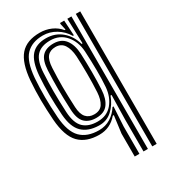

<svg xmlns="http://www.w3.org/2000/svg" viewBox="-196 -706 890 1004"><g transform="rotate(-30 248.5 -204.5)"><path d="M315.2 200V61.8L328.8 -42.2H322.5Q279.2 9.2 213.2 9.2Q134.8 9.2 92.5 -34.2Q50.2 -77.8 42.5 -179.8Q38 -243.5 37.5 -299.6Q37 -355.8 41.5 -416.8Q50 -518.5 89.2 -563.9Q128.5 -609.2 208.5 -609.2Q244 -609.2 275.6 -595.4Q307.2 -581.5 328.2 -555.8H333.8L325.8 -592.5V-600H351L356.5 -508H350.5Q329 -544.5 292.5 -566.5Q256 -588.5 214.5 -588.5Q149 -588.5 112.2 -550.5Q75.5 -512.5 67.8 -416.8Q63.8 -359 64 -302.4Q64.2 -245.8 68.8 -179.8Q75.5 -89.5 114.1 -50.8Q152.8 -12 223.5 -12Q262.2 -12 293.4 -31.4Q324.5 -50.8 344 -82.5H350.2L343.5 35.2V200ZM368.2 200V8.8L371.2 -139.5H365Q347.8 -92.2 314.6 -62.2Q281.5 -32.2 234.2 -33.5Q170.2 -35.2 135.5 -69.1Q100.8 -103 95 -179Q90.5 -245.5 90.1 -302.2Q89.8 -359 94 -416.5Q100.8 -498 131.6 -532.9Q162.5 -567.8 221.5 -567.8Q276.8 -567.8 315.9 -534.4Q355 -501 368.8 -448.8L374.8 -449L370 -600H394.8V200ZM421.2 200V-600H447.8V200ZM239.2 -55Q296 -55 328.2 -93.4Q360.5 -131.8 365.5 -189.5Q369 -233.8 368.5 -290.8Q368 -347.8 364.8 -406Q361 -466.2 326.2 -506.5Q291.5 -546.8 234.8 -546.8Q179.2 -546.8 151.8 -516.5Q124.2 -486.2 120.8 -416.5Q118 -361.8 117.9 -308.1Q117.8 -254.5 121.5 -180.2Q125.2 -112.2 155.1 -83.6Q185 -55 239.2 -55ZM242.8 -75Q199.5 -75 174.9 -99Q150.2 -123 147.8 -181Q144.8 -252.2 144.5 -304.4Q144.2 -356.5 147 -416.5Q149.8 -475.2 173.2 -499.9Q196.8 -524.5 241.8 -524.5Q288.5 -524.5 312.6 -493.2Q336.8 -462 339.8 -406Q342.2 -351.5 342.4 -294.9Q342.5 -238.2 339.8 -189.8Q337 -135.5 314.2 -105.2Q291.5 -75 242.8 -75ZM242.8 -96.5Q278.8 -96.5 294.8 -121Q310.8 -145.5 313.5 -189Q316.5 -242.2 316.2 -300.4Q316 -358.5 313.5 -405.8Q310.5 -451.2 293.2 -477.4Q276 -503.5 241.8 -503.5Q209.8 -503.5 192.8 -483.4Q175.8 -463.2 173.5 -417Q170.5 -357.5 170.6 -303.9Q170.8 -250.2 174.2 -179.8Q176.5 -136.5 194.2 -116.5Q212 -96.5 242.8 -96.5Z"/></g></svg>

Font: Big Shoulders Inline Text ExtraBold
Style: Regular
Weight: 800
Designer: Patric King
Foundry: XO Type Co
Version: Version 1.000